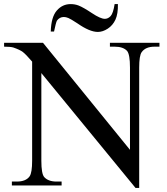

<svg xmlns="http://www.w3.org/2000/svg" viewBox="-34 -906 814 938"><path d="M-14 -697H176L601 -174V-576Q601 -640 587 -657Q568 -678 526 -678H503V-697H745V-678H721Q677 -678 658 -651Q646 -634 646 -576V12H628L168 -549V-121Q168 -57 182 -41Q202 -19 242 -19H267V0H24V-19H48Q93 -19 111 -45Q123 -63 123 -121V-605Q92 -641 77.5 -652Q63 -663 31 -674Q17 -678 -14 -678ZM230 -752H214Q216 -823 243.5 -854.5Q271 -886 311 -886Q332 -886 350 -879Q373 -870 415 -842Q457 -814 478 -814Q494 -814 506.5 -827.5Q519 -841 526 -886H542Q543 -838 530 -810Q517 -782 492.5 -766Q468 -750 444 -750Q404 -750 344 -792Q312 -813 300 -818Q288 -823 278 -823Q257 -823 244 -805Q239 -795 230 -752Z"/></svg>

Font: MM Ethnic
Style: Regular
Weight: 400
Designer: Khon Soe Zaw Thu
Version: Version 1.00 July 18, 2016, initial release